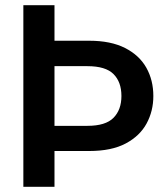

<svg xmlns="http://www.w3.org/2000/svg" viewBox="-20 -720 644 740"><path d="M70 0V-700H190V-563H324Q407 -563 462 -535Q517 -507 544 -459Q571 -411 571 -350Q571 -292 545 -244Q519 -196 464.5 -167Q410 -138 324 -138H190V0ZM190 -235H317Q387 -235 417.5 -266Q448 -297 448 -350Q448 -404 417.5 -434.5Q387 -465 317 -465H190Z"/></svg>

Font: DM Sans 16pt SemiBold
Style: Regular
Weight: 600
Version: Version 4.004;gftools[0.9.30]